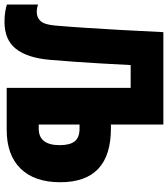

<svg xmlns="http://www.w3.org/2000/svg" viewBox="32 -790 764 875"><g transform="rotate(90 414.5 -352.0)"><path d="M76 10Q48 10 29 6.5Q10 3 -3 -1V-143Q14 -137 31 -137Q57 -137 73 -155Q89 -173 93 -222Q99 -291 103.5 -362.5Q108 -434 113 -519.5Q118 -605 123 -714H544V-475H562Q807 -475 807 -244Q807 -127 745 -63.5Q683 0 568 0H377V-565H273Q269 -488 265.5 -426.5Q262 -365 258 -309.5Q254 -254 249 -195Q240 -94 199 -42Q158 10 76 10ZM544 -146H563Q638 -146 638 -242Q638 -288 620.5 -310Q603 -332 563 -332H544Z"/></g></svg>

Font: Noto Sans ExtraCondensed Black
Style: Regular
Weight: 900
Width: 2
Designer: Monotype Design Team
Foundry: Monotype Imaging Inc.
Version: Version 2.013; ttfautohint (v1.8.4.7-5d5b)